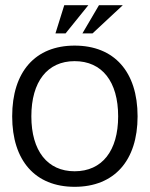

<svg xmlns="http://www.w3.org/2000/svg" viewBox="-20 -708 578 741"><path d="M268 -532C116 -532 27 -431 27 -259C27 -88 116 13 268 13C421 13 511 -88 511 -259C511 -431 421 -532 268 -532ZM101 -259C101 -393 163 -472 268 -472C374 -472 436 -393 436 -259C436 -126 374 -47 268 -47C163 -47 101 -126 101 -259ZM194 -579H233L321 -688H228ZM298 -579H337L454 -688H362Z"/></svg>

Font: Non Bureau Light
Style: Regular
Weight: 300
Designer: Jona Saucedo
Foundry: Non Foundry
Version: Version 1.000;FEAKit 1.0